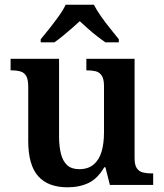

<svg xmlns="http://www.w3.org/2000/svg" viewBox="-20 -786 695 816"><path d="M267 10Q184 10 142 -37.5Q100 -85 100 -187V-417Q100 -447 92 -462Q84 -477 68 -482Q52 -487 28 -487H25V-536H231V-206Q231 -164 239 -132.5Q247 -101 265.5 -84Q284 -67 317 -67Q354 -67 377.5 -86.5Q401 -106 411.5 -141Q422 -176 422 -223V-420Q422 -450 412.5 -464.5Q403 -479 387 -483Q371 -487 350 -487H347V-536H552V-113Q552 -85 561.5 -71Q571 -57 587.5 -53Q604 -49 624 -49H631V0H447L428 -75H423Q395 -27 356.5 -8.5Q318 10 267 10ZM153 -619Q169 -638 189.5 -664Q210 -690 229.5 -717Q249 -744 259 -766H379Q390 -744 409 -717Q428 -690 449 -664Q470 -638 485 -619V-606H428Q412 -617 392 -632.5Q372 -648 353 -665Q334 -682 319 -696Q304 -682 284.5 -665Q265 -648 246 -632.5Q227 -617 211 -606H153Z"/></svg>

Font: Noto Serif Hebrew SemiBold
Style: Regular
Weight: 600
Version: Version 2.003